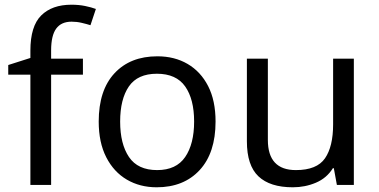

<svg xmlns="http://www.w3.org/2000/svg" viewBox="-20 -785 1607 815"><path d="M332 -468H197V0H109V-468H15V-509L109 -539V-570Q109 -674 155 -719.5Q201 -765 283 -765Q315 -765 341.5 -759.5Q368 -754 387 -747L364 -678Q348 -683 327 -688Q306 -693 284 -693Q240 -693 218.5 -663.5Q197 -634 197 -571V-536H332Z M895 -269Q895 -136 827.5 -63Q760 10 645 10Q574 10 518.5 -22.5Q463 -55 431 -117.5Q399 -180 399 -269Q399 -402 466 -474Q533 -546 648 -546Q721 -546 776.5 -513.5Q832 -481 863.5 -419.5Q895 -358 895 -269ZM490 -269Q490 -174 527.5 -118.5Q565 -63 647 -63Q728 -63 766 -118.5Q804 -174 804 -269Q804 -364 766 -418Q728 -472 646 -472Q564 -472 527 -418Q490 -364 490 -269Z M1482 -536V0H1410L1397 -71H1393Q1367 -29 1321 -9.5Q1275 10 1223 10Q1126 10 1077 -36.5Q1028 -83 1028 -185V-536H1117V-191Q1117 -63 1236 -63Q1325 -63 1359.5 -113Q1394 -163 1394 -257V-536Z"/></svg>

Font: Noto Sans Hanunoo
Style: Regular
Weight: 400
Designer: Monotype Design Team
Foundry: Monotype Imaging Inc.
Version: Version 2.003; ttfautohint (v1.8.4.7-5d5b)